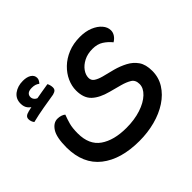

<svg xmlns="http://www.w3.org/2000/svg" viewBox="-166 -652 1061 1061"><g transform="rotate(-45 365.0 -121.5)"><path d="M48 -35Q48 -115 70.5 -149.5Q93 -184 125 -184Q139 -184 151.5 -180Q164 -176 172 -169Q162 -143 154.5 -116Q147 -89 147 -47Q147 42 204.5 82Q262 122 359 122Q422 122 472.5 105.5Q523 89 552.5 61Q582 33 582 2Q582 -30 560 -43.5Q538 -57 505 -66L434 -85Q373 -101 340.5 -131.5Q308 -162 308 -221Q308 -256 323.5 -290.5Q339 -325 368.5 -353.5Q398 -382 439.5 -399Q481 -416 533 -416Q576 -416 609 -402.5Q642 -389 661 -367Q680 -345 680 -320Q680 -303 670 -288Q660 -273 643 -263Q625 -286 599 -303Q573 -320 535 -320Q496 -320 467 -305Q438 -290 422 -267.5Q406 -245 406 -222Q406 -202 422 -191Q438 -180 467 -172L538 -154Q575 -144 608.5 -126.5Q642 -109 662.5 -79.5Q683 -50 683 0Q683 51 657 92.5Q631 134 586 163.5Q541 193 482.5 208.5Q424 224 359 224Q215 224 132 158.5Q49 93 48 -35ZM138 -467Q169 -467 187.5 -455Q206 -443 206 -422Q206 -413 201 -404.5Q196 -396 191 -391Q182 -398 171.5 -401.5Q161 -405 146 -405Q124 -405 114 -396.5Q104 -388 104 -374Q104 -361 113.5 -351Q123 -341 143 -338L81 -325Q64 -331 52 -346.5Q40 -362 40 -387Q40 -425 68.5 -446Q97 -467 138 -467ZM221 -358Q225 -352 227.5 -342Q230 -332 230 -324Q230 -312 223.5 -305.5Q217 -299 202 -295Q164 -289 115 -280.5Q66 -272 22 -261Q17 -267 13.5 -276Q10 -285 10 -295Q10 -307 18 -314Q26 -321 43 -325Q71 -332 104.5 -338Q138 -344 169.5 -349.5Q201 -355 221 -358Z"/></g></svg>

Font: Baloo Bhaijaan 2 Medium
Style: Regular
Weight: 500
Designer: Sanskriti Dholi, Noopur Datye and Ek Type
Foundry: Ek Type
Version: Version 1.701